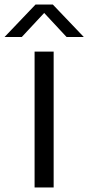

<svg xmlns="http://www.w3.org/2000/svg" viewBox="-60 -821 387 841"><path d="M91.5 0V-595H175V0ZM-40 -659 95.5 -801H171.5L307 -659H231.5L123.5 -775H143.5L35.5 -659Z"/></svg>

Font: Encode Sans SC SemiExpanded
Style: Regular
Weight: 400
Width: 6
Designer: Multiple Designers
Foundry: Impallari Type
Version: Version 3.002